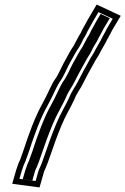

<svg xmlns="http://www.w3.org/2000/svg" viewBox="-20 -698 548 839"><path d="M152.8 121 173.1 50C174.3 46.7 176.3 42.3 179.1 37C184.3 25.7 191.2 7 200 -19C215 -63.8 231.4 -108.3 248.8 -150C265.1 -190.9 287.2 -224.9 304.7 -263C318.4 -297.7 329.7 -304.9 345.7 -339C359.8 -367.7 373.4 -391.5 388.2 -418C399.5 -440.9 410.4 -451.9 420.1 -474C427.9 -488 435.2 -500.4 442.3 -513C448.9 -527.9 462.5 -549.2 469.5 -565L507.6 -629L402.4 -678L364.1 -613C358.7 -604 346 -578.7 340.3 -570C336 -560.3 331.2 -550 324.7 -541C317.9 -529.2 309.4 -510.7 301.9 -498C288 -478.9 273 -447.9 259.2 -424C247.6 -402.9 233.3 -367.7 219.4 -350C202.7 -325.6 185.1 -279.7 167.4 -249C132.7 -187.5 105.8 -112.3 82.3 -40L68 0C62.1 12 57.6 23.3 54.6 34L51 44L33.4 105ZM135.6 92.9 64.8 83.5 75.1 48.1 78.7 38C81.4 28.4 85.7 17.6 91.2 6.4L106.2 -35.5C129.8 -108.1 156.2 -181.3 189.1 -239.5C208 -272.5 226.5 -318.5 239.2 -337.7C257.5 -361.5 271 -396.5 280.8 -414.6C296.3 -441.5 310.2 -469.9 321.6 -485.6C331.1 -498.5 340.5 -521.2 345.5 -530.1C354.3 -542.9 358.2 -551.8 362.3 -561.1C370.4 -574.3 381.2 -596.1 385.4 -603L410.2 -645.1L472.6 -616L447.3 -573.5C441.4 -560.3 428.3 -539.4 419.9 -521.1C412.4 -507.8 405.7 -496.5 397.6 -482C389.9 -464.2 379.3 -453 366.1 -426.6C351.2 -399.9 337.9 -376.7 323.1 -346.7C309.5 -317.6 297 -307.9 281.5 -269.5C265.1 -233.9 242.9 -199.7 225.5 -156.1C208 -114.1 191.2 -68.4 176.1 -23.4C167.7 1.5 160.6 20.1 156.6 29.1C153 36.1 151.2 40.1 149 46ZM121.4 90.7 133.7 47.5C135.5 42.4 137.5 38.2 140.8 31.9C145.1 22.2 152.2 3.5 160.7 -21.8C175.7 -66.7 192.4 -112 209.8 -153.9C226.9 -196.5 249.2 -230.9 265.9 -267.1C280.8 -304.4 292.9 -313.3 307.3 -343.9C321.8 -373.5 335.3 -397 350.1 -423.6C362.4 -448.4 373.4 -460 381.3 -478.3C387.8 -493.2 396.7 -505.3 404 -518.3C411.7 -535.3 425.1 -556.6 431.3 -570.5L459.9 -618.5L419.8 -637.2L401.6 -606.4C397.2 -599 385.5 -575.7 378.3 -564.2C374.3 -555.2 369.8 -545.1 361.8 -533.7C355.8 -523 347.1 -504.4 338.9 -490.5C326.8 -473.9 312.1 -444.1 296.9 -417.8C286.5 -398.6 273.8 -365.3 255.8 -341.6C242.3 -321.5 223.7 -275 205.2 -242.8C171.8 -183.7 145.2 -109.6 121.6 -37.1L106.8 4.1C101.2 15.6 96.9 26.5 94 36.5L90.4 46.6L79.3 85.1Z"/></svg>

Font: Tape
Style: Regular
Weight: 500
Foundry: Cannot Into Space Fonts
Version: Version 0.97